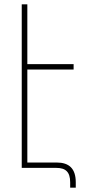

<svg xmlns="http://www.w3.org/2000/svg" viewBox="-20 -780 408 892"><path d="M81 0H242C285 0 306 19 306 67V92H332V67C332 3 301 -25 243 -25H107V-457H322V-482H107V-760H81Z"/></svg>

Font: Noto Sans Armenian SemiCondensed Thin
Style: Regular
Weight: 100
Width: 4
Designer: Monotype Design Team
Foundry: Monotype Imaging Inc.
Version: Version 2.008